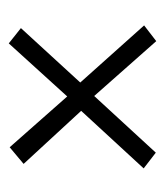

<svg xmlns="http://www.w3.org/2000/svg" viewBox="10 -416 368 427"><g transform="rotate(90 193.5 -202.0)"><path d="M163 -197 36 -339 71 -366 193 -228 319 -365 354 -338 226 -199 344 -71 307 -40 194 -168 76 -38 42 -65Z"/></g></svg>

Font: Genos
Style: Italic
Weight: 400
Italic angle: -8°
Version: Version 1.010